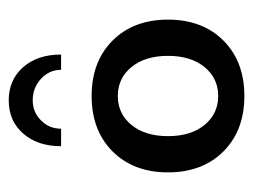

<svg xmlns="http://www.w3.org/2000/svg" viewBox="-90 -485 580 440"><g transform="rotate(-90 200.0 -265.0)"><path d="M190 -480Q163 -480 144 -461Q125 -442 125 -415H85Q85 -469 114 -502Q143 -535 190 -535Q237 -535 266 -502Q295 -469 295 -415H260Q260 -442 239.5 -461Q219 -480 190 -480ZM73 -43Q25 -91 25 -170Q25 -249 73 -297Q121 -345 200 -345Q279 -345 327 -297Q375 -249 375 -170Q375 -91 327 -43Q279 5 200 5Q121 5 73 -43ZM133.5 -253.5Q108 -222 108 -170Q108 -118 133.5 -86.5Q159 -55 200 -55Q241 -55 266.5 -86.5Q292 -118 292 -170Q292 -222 266.5 -253.5Q241 -285 200 -285Q159 -285 133.5 -253.5Z"/></g></svg>

Font: Glametrix
Style: Bold
Weight: 700
Designer: gluk
Foundry: gluk
Version: Version 0.40